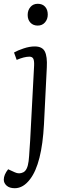

<svg xmlns="http://www.w3.org/2000/svg" viewBox="-47 -764 355 1013"><path d="M99 -685Q99 -710 113.5 -727Q128 -744 152 -744Q177 -744 191 -728.5Q205 -713 205 -687Q205 -663 190.5 -646Q176 -629 152 -629Q128 -629 113.5 -644.5Q99 -660 99 -685ZM185 -108Q174 100 112 181Q76 229 31 229Q3 229 -12 215.5Q-27 202 -27 184Q-27 158 -4 129L31 145Q54 156 76 145Q98 134 104 86Q107 60 108.5 30Q110 0 112 -21L133 -419Q134 -444 128.5 -454.5Q123 -465 108 -465Q81 -465 41 -448L27 -487Q46 -498 77.5 -508.5Q109 -519 136 -519Q176 -519 189.5 -492.5Q203 -466 200 -409Z"/></svg>

Font: Literata 12pt Light
Style: Italic
Weight: 300
Italic angle: -2°
Designer: Latin by Veronika Burian and Jose Scaglione. Greek by Irene Vlachou. Cyrillic by Vera Evstafieva
Foundry: TypeTogether
Version: Version 3.002